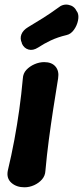

<svg xmlns="http://www.w3.org/2000/svg" viewBox="-20 -780 353 816"><path d="M84 16Q50 16 28.5 -3Q7 -22 13 -54Q29 -121 41 -185.5Q53 -250 62 -314.5Q71 -379 77 -446Q78 -468 92 -483Q106 -498 126.5 -507Q147 -516 168 -516Q200 -516 216 -497Q232 -478 227 -447Q216 -380 206 -315Q196 -250 187.5 -185.5Q179 -121 173 -54Q172 -33 158.5 -17.5Q145 -2 125 7Q105 16 84 16ZM142 -578Q120 -564 101 -569.5Q82 -575 73 -595V-597Q64 -616 71 -634Q78 -652 100 -665Q132 -684 163 -703.5Q194 -723 227 -747Q247 -764 271 -759.5Q295 -755 305 -734L309 -728Q316 -714 311.5 -692.5Q307 -671 294 -653Q281 -635 263 -631Q225 -622 195.5 -608Q166 -594 142 -578Z"/></svg>

Font: Winky Sans SemiBold
Style: Italic
Weight: 600
Italic angle: -8.97852°
Designer: Simon Atzbach
Foundry: typofactur
Version: Version 1.205